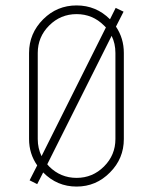

<svg xmlns="http://www.w3.org/2000/svg" viewBox="-20 -687 562 707"><path d="M154 -82Q157 -78 161 -74Q203 -32 262 -32Q321 -32 363 -74Q405 -116 405 -175V-492Q405 -527 391 -555ZM370 -586 363 -593Q321 -635 262 -635Q203 -635 161 -593Q119 -551 119 -492V-175Q119 -141 133 -112ZM117 -78Q87 -121 87 -175V-492Q87 -564 139 -616Q190 -667 262 -667Q334 -667 385 -616L406 -658L435 -644L407 -589Q436 -546 436 -492V-175Q436 -103 385 -52Q334 0 262 0Q190 0 139 -52L117 -9L89 -23Z"/></svg>

Font: Zector
Style: Regular
Weight: 400
Designer: GGBot
Version: 0.72